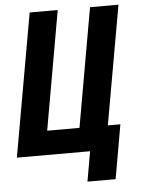

<svg xmlns="http://www.w3.org/2000/svg" viewBox="-64 -771 722 968"><g transform="rotate(-5 297.5 -287.5)"><path d="M365.5 -1.5H-5L123 -725H265L159 -123.5H322.5L428.5 -725H572.5L466 -123.5H529.5L481.5 150H339Z"/></g></svg>

Font: JuliaMono ExtraBoldItalic
Style: Regular
Weight: 800
Italic angle: -9°
Monospace: yes
Designer: cormullion
Foundry: corm
Version: Version 0.049; ttfautohint (v1.8.4)